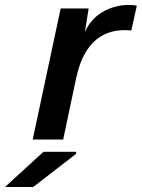

<svg xmlns="http://www.w3.org/2000/svg" viewBox="-132 -559 568 769"><path d="M377 -539C335 -539 277 -520 242 -482C229 -468 217 -452 208 -430L223 -525H111L-1 0H121L174 -251V-250C205 -393 285 -448 394 -437L416 -536C405 -539 393 -539 377 -539ZM-112 190H1L173 57V49H42Z"/></svg>

Font: Nacelle SemiBold
Style: Italic
Weight: 600
Italic angle: -12°
Designer: Sora Sagano
Foundry: Sora Sagano
Version: Version 1.000;FEAKit 1.0